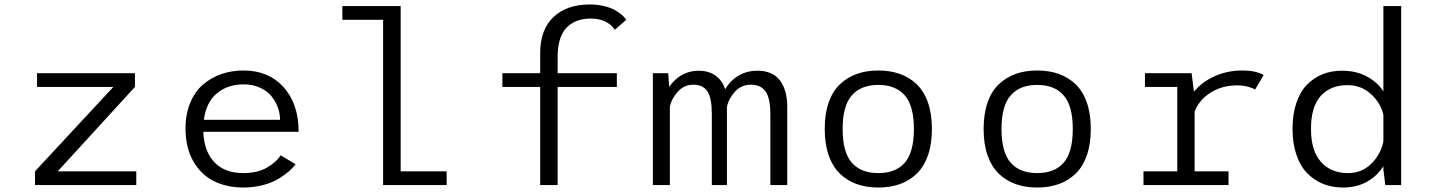

<svg xmlns="http://www.w3.org/2000/svg" viewBox="-20 -827 6430 858"><path d="M238 -61.5H589V0H136.5V-61.5L486.5 -438.5H145.5V-500H583V-438.5Z M1301 -93Q1289.5 -77.5 1271 -61.2Q1252.5 -45 1224.2 -27.8Q1196 -10.5 1154.8 0.2Q1113.5 11 1067.5 11Q993 11 935.5 -17.8Q878 -46.5 843.5 -107Q809 -167.5 809 -252.5Q809 -316.5 829.8 -367Q850.5 -417.5 886.8 -448.8Q923 -480 969.2 -496Q1015.5 -512 1068.5 -512Q1180 -512 1247.2 -437.5Q1314.5 -363 1314.5 -238H888.5Q892 -150 938.2 -101.8Q984.5 -53.5 1067.5 -53.5Q1131 -53.5 1173.8 -78.5Q1216.5 -103.5 1234 -133ZM1069 -450Q997.5 -450 949.5 -410.2Q901.5 -370.5 891 -291.5H1231.5Q1231.5 -320 1221.5 -347.2Q1211.5 -374.5 1192.5 -397.8Q1173.5 -421 1141.2 -435.5Q1109 -450 1069 -450Z M1770.5 -61.5H1976V0H1692V-738.5H1510V-800H1770.5Z M2225 -500H2394V-590.5Q2394 -695.5 2453.8 -751.2Q2513.5 -807 2614.5 -807Q2651 -807 2682 -799.2Q2713 -791.5 2732.2 -779.5Q2751.5 -767.5 2762.5 -757.2Q2773.5 -747 2778.5 -738.5L2727.5 -694Q2693.5 -744 2619.5 -744Q2588.5 -744 2563 -735.5Q2537.5 -727 2516.5 -708.2Q2495.5 -689.5 2483.8 -655.5Q2472 -621.5 2472 -575V-500H2736.5V-438.5H2472V0H2394V-438.5H2225Z M2897.5 0V-500H2966L2970.5 -438.5Q2993 -472.5 3027 -491.8Q3061 -511 3102 -511Q3146.5 -511 3177.2 -489.2Q3208 -467.5 3220.5 -428Q3243 -466.5 3280.2 -488.8Q3317.5 -511 3364.5 -511Q3432.5 -511 3465.2 -467.8Q3498 -424.5 3498 -350.5V0H3422.5V-316.5Q3422.5 -388 3401.2 -418.2Q3380 -448.5 3335 -448.5Q3293 -448.5 3264.5 -417.5Q3236 -386.5 3228.5 -349V0H3161V-317Q3161 -388.5 3141.5 -418.5Q3122 -448.5 3078.5 -448.5Q3037 -448.5 3009 -417.2Q2981 -386 2973.5 -351.5V0Z M4144.5 -251Q4144.5 -183.5 4126.8 -132.8Q4109 -82 4076.5 -50.8Q4044 -19.5 4001 -4.2Q3958 11 3905 11Q3852 11 3809 -4.2Q3766 -19.5 3733.5 -50.8Q3701 -82 3683.2 -132.8Q3665.5 -183.5 3665.5 -251Q3665.5 -318.5 3683.2 -369.2Q3701 -420 3733.8 -450.8Q3766.5 -481.5 3809.2 -496.8Q3852 -512 3905 -512Q3958 -512 4001 -496.8Q4044 -481.5 4076.5 -450.5Q4109 -419.5 4126.8 -368.8Q4144.5 -318 4144.5 -251ZM4064 -251Q4064 -354 4023.2 -400.8Q3982.5 -447.5 3905 -447.5Q3827.5 -447.5 3786.5 -400.8Q3745.5 -354 3745.5 -251Q3745.5 -147 3786.2 -100.2Q3827 -53.5 3905 -53.5Q3983 -53.5 4023.5 -100.2Q4064 -147 4064 -251Z M4854.5 -251Q4854.5 -183.5 4836.8 -132.8Q4819 -82 4786.5 -50.8Q4754 -19.5 4711 -4.2Q4668 11 4615 11Q4562 11 4519 -4.2Q4476 -19.5 4443.5 -50.8Q4411 -82 4393.2 -132.8Q4375.5 -183.5 4375.5 -251Q4375.5 -318.5 4393.2 -369.2Q4411 -420 4443.8 -450.8Q4476.5 -481.5 4519.2 -496.8Q4562 -512 4615 -512Q4668 -512 4711 -496.8Q4754 -481.5 4786.5 -450.5Q4819 -419.5 4836.8 -368.8Q4854.5 -318 4854.5 -251ZM4774 -251Q4774 -354 4733.2 -400.8Q4692.5 -447.5 4615 -447.5Q4537.5 -447.5 4496.5 -400.8Q4455.5 -354 4455.5 -251Q4455.5 -147 4496.2 -100.2Q4537 -53.5 4615 -53.5Q4693 -53.5 4733.5 -100.2Q4774 -147 4774 -251Z M5318.5 -61.5H5470V0H5090V-61.5H5241V-438.5H5096.5V-500H5305L5315.5 -417Q5350.5 -460.5 5407.5 -486.2Q5464.5 -512 5532.5 -512Q5590.5 -512 5627 -492L5588.5 -426.5Q5580 -433 5558.2 -439.2Q5536.5 -445.5 5508.5 -445.5Q5440.5 -445.5 5389 -412.5Q5337.5 -379.5 5318.5 -328.5Z M6241.5 0H6170.5L6162 -71V-84.5Q6134.5 -40.5 6088.5 -14.8Q6042.5 11 5981 11Q5933.5 11 5893.2 -5Q5853 -21 5822 -52.5Q5791 -84 5773.5 -134.8Q5756 -185.5 5756 -251Q5756 -316.5 5773 -367Q5790 -417.5 5820.5 -448.5Q5851 -479.5 5890.2 -495.2Q5929.5 -511 5976.5 -511Q6039 -511 6086.5 -486.2Q6134 -461.5 6162 -419V-800H6241.5ZM5838.5 -251Q5838.5 -152.5 5883.5 -103Q5928.5 -53.5 6003.5 -53.5Q6066 -53.5 6108.2 -95.5Q6150.5 -137.5 6162 -195V-314.5Q6149.5 -367.5 6106.2 -407Q6063 -446.5 6001 -446.5Q5926 -446.5 5882.2 -398.5Q5838.5 -350.5 5838.5 -251Z"/></svg>

Font: League Mono Light
Style: Regular
Weight: 300
Width: 6
Designer: Tyler Finck
Foundry: The League of Moveable Type / Tyler Finck
Version: Version 2.210